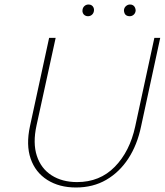

<svg xmlns="http://www.w3.org/2000/svg" viewBox="-20 -826 733 852"><path d="M317 6Q243 6 190 -27.5Q137 -61 116 -122Q95 -183 113 -266L198 -658H227L142 -269Q125 -191 143.5 -134.5Q162 -78 209 -48Q256 -18 322 -18Q423 -18 489.5 -86Q556 -154 580 -265L665 -658H691L606 -265Q589 -183 549.5 -122.5Q510 -62 451.5 -28Q393 6 317 6ZM370 -754Q363 -754 357 -757.5Q351 -761 348 -767.5Q345 -774 346 -781Q347 -792 354.5 -799Q362 -806 373 -806Q381 -806 386.5 -802.5Q392 -799 395 -792.5Q398 -786 397 -779Q396 -768 388.5 -761Q381 -754 370 -754ZM555 -754Q547 -754 541 -757.5Q535 -761 532.5 -767.5Q530 -774 530 -781Q531 -792 539 -799Q547 -806 557 -806Q565 -806 570.5 -802.5Q576 -799 579 -792.5Q582 -786 582 -779Q581 -768 573.5 -761Q566 -754 555 -754Z"/></svg>

Font: Ysabeau Infant Thin
Style: Italic
Weight: 250
Italic angle: -12°
Designer: Christian Thalmann (Catharsis Fonts)
Version: Version 2.001;gftools[0.9.30]; featfreeze: ss01,ss02,lnum